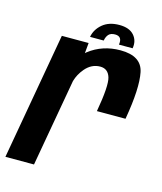

<svg xmlns="http://www.w3.org/2000/svg" viewBox="-128 -789 733 869"><g transform="rotate(15 239.0 -355.0)"><path d="M326 -307Q348 -431 336.8 -468.2Q325.5 -505.5 289 -505.5Q248.5 -505.5 219 -471Q195 -442.5 186 -410L113.5 0H-20.5L84.5 -595H210L205.5 -546.5Q208.5 -549 212 -552Q274.5 -600.5 358.5 -600.5Q456.5 -600.5 471.2 -528.5Q486 -456.5 460 -307ZM324 -710Q371 -710 393 -684.8Q415 -659.5 408.5 -623.5H344.5Q351 -663.5 316 -663.5Q296 -663.5 286.2 -653Q276.5 -642.5 273 -623.5H209Q215.5 -659.5 245.5 -684.8Q275.5 -710 324 -710Z"/></g></svg>

Font: Anybody SemiBold
Style: Italic
Weight: 600
Italic angle: -10°
Designer: Tyler Finck
Foundry: Etcetera Type Company
Version: Version 1.010; ttfautohint (v1.8.3) -l 8 -r 50 -G 200 -x 14 